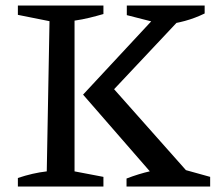

<svg xmlns="http://www.w3.org/2000/svg" viewBox="-20 -678 815 698"><path d="M45 0V-31Q72 -40 98 -46Q124 -52 150 -55L160 -601L45 -624V-658H356V-627Q332 -620 305.5 -613.5Q279 -607 251 -603V-55L356 -35V0ZM440 0V-29Q484 -46 528 -56Q572 -66 618 -70L744 -35V0ZM578 -588 441 -623V-658H724V-629Q689 -612 652.5 -602Q616 -592 578 -588ZM365 -322 367 -385 675 -38V-10H564L282 -334L574 -648H650V-625Z"/></svg>

Font: Piazzolla Thin Medium
Style: Regular
Weight: 500
Version: Version 2.005